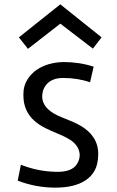

<svg xmlns="http://www.w3.org/2000/svg" viewBox="-20 -859 540 889"><path d="M397 -478Q339.8 -498 272 -498Q209.5 -498 185.1 -453.1Q177.7 -439.9 175.8 -420.2Q173.8 -400.4 181.4 -383.1Q189 -365.7 203.6 -352.5Q226.6 -331.5 263.7 -316.9Q300.8 -302.2 319.6 -293.9Q338.4 -285.6 355.5 -275.4Q372.6 -265.1 387.5 -252Q402.3 -238.8 413.1 -222.2Q436 -187 434.8 -141.6Q433.6 -96.2 417.7 -68.4Q401.9 -40.5 375 -23.4Q324.7 9.8 235.4 9.8Q146.5 9.8 62 -22.5L76.7 -96.2Q154.3 -65.4 237.3 -63.5Q316.4 -60.5 339.4 -104.5Q356.9 -137.7 342.3 -170.9Q328.6 -200.7 287.6 -221.7Q268.1 -231.9 243.4 -241.9Q218.8 -252 190.7 -265.6Q162.6 -279.3 139.6 -299.3Q88.4 -344.7 88.4 -417V-424.3Q88.4 -461.4 106.4 -490Q124.5 -518.6 150.4 -536.1Q200.2 -569.8 273.4 -571.8Q347.2 -571.8 413.6 -550.3ZM109.4 -632.8 67.4 -686 259.3 -838.9 450.2 -686 410.2 -633.8 259.3 -749.5Z"/></svg>

Font: Duru Sans
Style: Regular
Weight: 400
Designer: Onur Yazõcõgil
Foundry: Onur Yazõcõgil
Version: Version 1.002